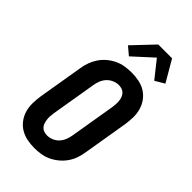

<svg xmlns="http://www.w3.org/2000/svg" viewBox="-290 -1076 1179 1179"><g transform="rotate(45 300.0 -486.0)"><path d="M257 8Q224 8 192.5 1.5Q161 -5 135 -21Q109 -37 90.5 -62Q72 -87 63.5 -117Q55 -147 55.5 -179.5Q56 -212 61 -245L110 -538Q114 -566 124 -593.5Q134 -621 150.5 -645.5Q167 -670 190.5 -689.5Q214 -709 240.5 -721.5Q267 -734 296 -738.5Q325 -743 352 -743Q385 -743 417 -736.5Q449 -730 474.5 -714Q500 -698 518.5 -673Q537 -648 545.5 -618Q554 -588 553.5 -555.5Q553 -523 548 -490L499 -197Q495 -169 485.5 -141.5Q476 -114 459 -89.5Q442 -65 418.5 -45.5Q395 -26 368.5 -13.5Q342 -1 313 3.5Q284 8 257 8ZM259 -102Q279 -102 300 -111Q321 -120 335.5 -136.5Q350 -153 358 -173.5Q366 -194 369 -215L418 -508Q420 -522 421 -536.5Q422 -551 420.5 -565Q419 -579 414.5 -591.5Q410 -604 401 -614Q392 -624 379 -628.5Q366 -633 351 -633Q331 -633 310 -624Q289 -615 274 -598.5Q259 -582 251 -561.5Q243 -541 240 -520L191 -227Q189 -213 188 -198.5Q187 -184 189 -170Q191 -156 195 -143.5Q199 -131 208 -121Q217 -111 230.5 -106.5Q244 -102 259 -102ZM270 -801 218 -845 346 -980H466L547 -841L486 -805L397 -917Z"/></g></svg>

Font: Iosevka Etoile Extrabold
Style: Italic
Weight: 800
Italic angle: -9°
Designer: Belleve Invis
Foundry: Belleve Invis
Version: Version 22.1.2; ttfautohint (v1.8.4)